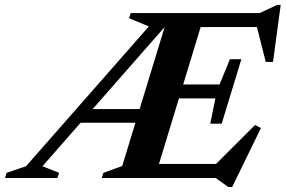

<svg xmlns="http://www.w3.org/2000/svg" viewBox="-97 -723 1160 780"><path d="M75.5 -47.7 143 -20.9 136.5 0H-76.5L-70 -20.9L8.7 -47.7L507.8 -615.7L427.5 -648.9L433.9 -670H735.5L531.5 0H316.7L323.1 -20.9L399.5 -48.5L576.4 -627.9L581.9 -624.5ZM830.4 36.6 779.1 0H455.5L474.5 -57H811L762.1 -38.5L939.3 -215.4L962.9 -202.7L846.3 36.6ZM210.5 -224.5 228.7 -279.8H505L487 -224.5ZM757.1 -220.5 778.1 -323.2H554.6L571.4 -379.8H795L837.1 -482.5H883.6L843.6 -351.5L803.6 -220.5ZM982.6 -471.4 941.9 -632.6 963.3 -613H641.8L660.5 -670H957.9L1029.1 -703.2H1043.4L1012.1 -471.4Z"/></svg>

Font: Newsreader Text
Style: Italic
Weight: 400
Italic angle: -17°
Designer: Hugues Gentile
Foundry: Production Type
Version: Version 1.001